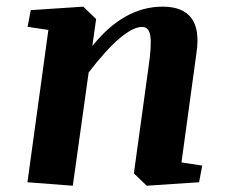

<svg xmlns="http://www.w3.org/2000/svg" viewBox="-20 -561 705 591"><path d="M264.2 -419.4Q361.3 -540.5 480.5 -540.5Q605.5 -540.5 585 -399.9L538.6 -61L602.5 -51.3L592.8 0L431.6 10.7L392.1 -27.3L437.5 -356.9Q446.8 -420.4 442.9 -449.2Q439 -478 417.5 -478Q390.6 -478.5 348.6 -443.4Q306.6 -408.2 252.9 -337.9L204.1 10.7L64.5 0L128.9 -468.8L64.9 -478.5L74.7 -529.8L236.3 -540.5L275.9 -502.4Z"/></svg>

Font: NoticiaText-BoldItalic
Style: Bold Italic
Weight: 700
Italic angle: -8°
Designer: JM Sole
Foundry: JM Sole
Version: Version 1.003